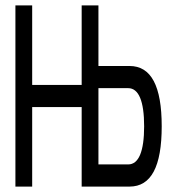

<svg xmlns="http://www.w3.org/2000/svg" viewBox="-20 -690 640 710"><path d="M37 -670V0H99V-294H282V0H459C539 0 578 -74 578 -223C578 -372 539 -446 459 -446H344V-670H282V-376H99V-670ZM344 -82V-364H454C493 -364 513 -316 513 -223C513 -130 493 -82 454 -82Z"/></svg>

Font: LT Wave Mono
Style: Regular
Weight: 400
Designer: Daniel Lyons
Version: Version 2.5 (Glyphs App)